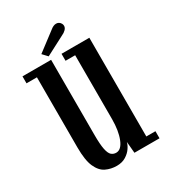

<svg xmlns="http://www.w3.org/2000/svg" viewBox="-165 -728 726 822"><g transform="rotate(-30 197.5 -317.0)"><path d="M168 11Q139 11 114.5 -0.8Q90 -12.5 75.2 -45.5Q60.5 -78.5 60.5 -142V-488.5H9V-523H150.5V-151.5Q150.5 -105 155.5 -80.5Q160.5 -56 170.2 -47.5Q180 -39 193.5 -39Q219 -39 234.2 -77.2Q249.5 -115.5 249.5 -173.5V-488.5H202V-523H339.5V-35H384.5V0H260.5L255.5 -56.5Q253 -43.5 242.2 -27.8Q231.5 -12 212.8 -0.5Q194 11 168 11ZM149 -541 126.5 -565 217 -633.5Q232.5 -646.5 246 -646.5Q260.5 -646.5 268.5 -633Q271.5 -627.5 271.5 -621.5Q271.5 -612 263.5 -603.8Q255.5 -595.5 243 -590Z"/></g></svg>

Font: Imbue 10pt Medium
Style: Regular
Weight: 500
Designer: Tyler Finck
Foundry: Etcetera Type Company
Version: Version 1.102; ttfautohint (v1.8.3)